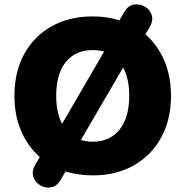

<svg xmlns="http://www.w3.org/2000/svg" viewBox="-20 -791 847 878"><path d="M257 32Q240 61 213.5 65.5Q187 70 164 56.5Q141 43 132.5 17.5Q124 -8 142 -39L162 -73Q107 -121 76.5 -192.5Q46 -264 46 -353Q46 -463 91 -544.5Q136 -626 216.5 -671Q297 -716 404 -716Q469 -716 526 -698L549 -737Q566 -766 592.5 -770Q619 -774 642 -761Q665 -748 673.5 -722.5Q682 -697 664 -666L645 -634Q700 -586 731 -514.5Q762 -443 762 -353Q762 -244 717 -162Q672 -80 591.5 -34.5Q511 11 404 11Q338 11 280 -7ZM404 -143Q483 -143 527 -198.5Q571 -254 571 -353Q571 -431 543 -482L350 -151Q375 -143 404 -143ZM264 -225 456 -555Q432 -562 404 -562Q325 -562 281 -507.5Q237 -453 237 -353Q237 -276 264 -225Z"/></svg>

Font: Chiron GoRound TC H
Style: Regular
Weight: 900
Designer: Ryoko NISHIZUKA 西塚涼子 (kana, bopomofo & ideographs); Paul D. Hunt (Latin, Greek & Cyrillic); Sandoll Communications 산돌커뮤니
Foundry: Adobe
Version: Version 1.000;hotconv 1.1.1;makeotfexe 2.6.0